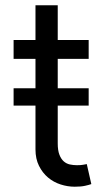

<svg xmlns="http://www.w3.org/2000/svg" viewBox="-20 -696 404 723"><path d="M31.2 -363.6H113.6V-474.4H31.2V-545.5H113.6V-676.1H197.4V-545.5H313.9V-474.4H197.4V-363.6H313.9V-298.3H197.4V-156.2Q197.4 -129.6 203.7 -113.5Q209.9 -97.3 220 -88.4Q230.1 -79.5 243.1 -76.7Q256 -73.9 269.9 -73.9Q283.7 -73.9 292.6 -75.5Q301.5 -77.1 306.8 -78.1L323.9 -2.8Q315.3 0.4 300.1 3.7Q284.8 7.1 261.4 7.1Q234.7 7.1 208.3 -1.4Q181.8 -9.9 160.9 -27.5Q139.9 -45.1 126.8 -71.6Q113.6 -98 113.6 -133.5V-298.3H31.2Z"/></svg>

Font: Fast_Sans
Style: Regular
Weight: 400
Designer: Rasmus Andersson
Foundry: rsms
Version: Version 3.018;git-588b23468